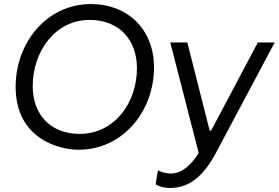

<svg xmlns="http://www.w3.org/2000/svg" viewBox="-20 -729 1372 945"><path d="M367 8C583 8 738 -179 738 -398C738 -582 611 -709 427 -709C212 -709 57 -521 57 -302C57 -46 270 8 367 8ZM372 -70C230 -70 141 -164 141 -305C141 -475 251 -631 421 -631C566 -631 654 -534 654 -393C654 -221 542 -70 372 -70ZM820 196C921 196 990 123 1043 23L1332 -520H1249L1019 -86H1012L902 -520H818L958 24C920 84 876 125 820 125C801 125 781 120 757 110L746 178C768 193 800 196 820 196Z"/></svg>

Font: Fixel Display
Style: Italic
Weight: 400
Italic angle: -10°
Designer: AlfaBravo + MacPaw
Foundry: Kyrylo Tkachov, Marchela Mozhyna, Serhii Makarenko, Maria Weinstein, Zakhar Kryvoshyya
Version: Version 1.210;Glyphs 3.2 (3217)